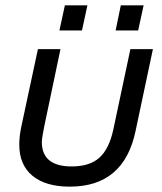

<svg xmlns="http://www.w3.org/2000/svg" viewBox="-20 -696 610 724"><path d="M52.7 -150.4Q52.7 -180.7 59.6 -214.8L123 -510.7H208L146.5 -217.8Q138.7 -179.7 137.7 -161.1Q137.7 -68.4 250 -68.4Q318.4 -68.4 355 -101.6Q391.6 -134.8 407.2 -207L471.7 -510.7H556.6L491.2 -202.1Q447.3 7.8 243.2 7.8Q152.3 7.8 102.5 -33.2Q52.7 -74.2 52.7 -150.4ZM435.5 -675.8H521.5L501 -581.1H416ZM224.6 -675.8H309.6L289.1 -581.1H204.1Z"/></svg>

Font: Dinish Expanded
Style: Italic
Weight: 400
Width: 7
Italic angle: -12°
Designer: Charles Nix
Foundry: Playbeing
Version: Version 2.005; ttfautohint (v1.8.3)